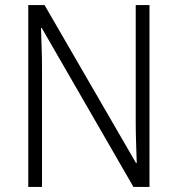

<svg xmlns="http://www.w3.org/2000/svg" viewBox="-20 -734 698 754"><path d="M567 0H504L144 -624H141Q142 -587 143.5 -548Q145 -509 145 -466V0H91V-714H155L514 -94H517Q516 -128 514.5 -171.5Q513 -215 513 -251V-714H567Z"/></svg>

Font: Noto Sans Myanmar UI SemiCondensed Light
Style: Regular
Weight: 300
Width: 4
Designer: Monotype Design Team
Foundry: Monotype Imaging Inc.
Version: Version 2.103; ttfautohint (v1.8.4.7-5d5b)